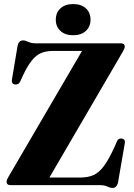

<svg xmlns="http://www.w3.org/2000/svg" viewBox="-20 -914 660 948"><path d="M587 -660 224 -37.5H377Q413.5 -37.5 440.5 -49Q467.5 -60.5 492 -92.8Q516.5 -125 545 -187.5L557.5 -216Q564.5 -233.5 582.5 -229.5Q600.5 -226 596 -205.5L563 -14.5Q557 14 535.5 14Q524.5 14 509.8 7Q495 0 471 0H32Q12.5 0 12.5 -17Q12.5 -26 21.5 -40.5L385 -662.5H241.5Q207.5 -662.5 182.8 -652Q158 -641.5 136.8 -615Q115.5 -588.5 93 -540.5L79.5 -511Q74.5 -501.5 67.5 -498.8Q60.5 -496 53.5 -497Q35 -500 39 -521.5L66.5 -686Q72 -714.5 94 -714.5Q105 -714.5 120 -707.2Q135 -700 158.5 -700H577Q596 -700 596 -684Q596 -675.5 587 -660ZM341 -740Q302 -740 278.8 -761Q255.5 -782 255.5 -817Q255.5 -851.5 278.8 -872.8Q302 -894 341 -894Q380.5 -894 403.8 -873Q427 -852 427 -817Q427 -782.5 403.8 -761.2Q380.5 -740 341 -740Z"/></svg>

Font: Fraunces 72pt S000
Style: Bold
Weight: 700
Version: Version 1.000; ttfautohint (v1.8.3)